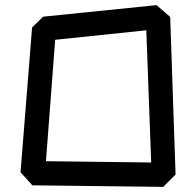

<svg xmlns="http://www.w3.org/2000/svg" viewBox="-20 -733 764 748"><path d="M106 -11 60 -62 105 -626 148 -668 590 -713 643 -667 664 -53 616 -5ZM569 -100 550 -615 195 -578 159 -105Z"/></svg>

Font: ZCOOL KuaiLe
Style: Regular
Weight: 400
Designer: Lui Bingke
Foundry: ZCOOL
Version: Version 2.000